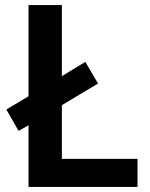

<svg xmlns="http://www.w3.org/2000/svg" viewBox="-20 -734 591 754"><path d="M92 0V-242L53 -220L5 -304L92 -356V-714H223V-435L315 -491L365 -406L223 -321V-110H520V0Z"/></svg>

Font: Noto Sans Sora Sompeng Semi
Style: Bold
Weight: 700
Designer: Monotype Design Team. David Williams.
Foundry: Monotype Imaging Inc.
Version: Version 2.101; ttfautohint (v1.8.4.7-5d5b)